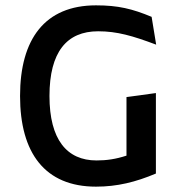

<svg xmlns="http://www.w3.org/2000/svg" viewBox="-20 -688 669 718"><path d="M339 10C418 10 487 -7 563 -39V-340L453 -325V-106C413 -93 379 -88 341 -88C230 -88 165 -166 165 -329C165 -494 230 -571 347 -571C418 -571 476 -554 564 -521L547 -625C475 -655 422 -668 339 -668C148 -668 55 -542 55 -329C55 -116 148 10 339 10Z"/></svg>

Font: All Genders v4
Style: Regular
Weight: 400
Designer: Rassam Alawdi
Foundry: Rassam Art
Version: Version 3.100;FEAKit 1.0